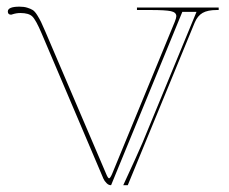

<svg xmlns="http://www.w3.org/2000/svg" viewBox="-20 -542 670 562"><path d="M305.2 0Q298.3 0.5 292 -5.9Q285.6 -12.2 282.7 -19L101.6 -444.8Q85 -483.9 74.5 -493.9Q64 -503.9 39.6 -503.9Q27.8 -503.9 16.1 -500Q14.2 -499 12.7 -499Q2.9 -499 2.9 -508.3Q2.9 -522.5 37.1 -522.5Q50.3 -522.5 59.8 -519.5Q69.3 -516.6 75.7 -512.7Q82 -508.8 88.9 -497.8Q95.7 -486.8 100.1 -477.8Q104.5 -468.8 113.3 -448.2L290 -34.7Q295.9 -20 299.3 -20Q302.7 -20 309.1 -35.2L491.7 -478.5Q496.1 -489.7 496.1 -494.6Q496.1 -505.9 480.2 -509.3Q464.4 -512.7 420.9 -512.7H380.9V-520H620.1V-512.7H614.3Q587.9 -512.7 573 -504.2Q558.1 -495.6 549.8 -475.6L354 0H340.8Q381.3 -87.4 397 -124L555.2 -507.3H513.7Z"/></svg>

Font: ZnikomitNo25
Style: Regular
Weight: 100
Designer: gluk
Foundry: gluk
Version: Version 0.56